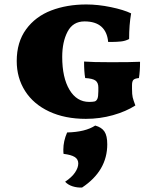

<svg xmlns="http://www.w3.org/2000/svg" viewBox="-20 -526 693 861"><path d="M55 -252Q55 -337 97 -394.5Q139 -452 209.5 -479Q280 -506 367 -506Q420 -506 477.5 -494Q535 -482 568 -466Q559 -415 559 -351Q542 -342 522 -340Q502 -338 485.5 -338Q469 -338 465 -338Q461 -383 434.5 -406.5Q408 -430 359 -430Q307 -430 283 -384Q259 -338 259 -271Q259 -178 291.5 -123.5Q324 -69 380 -69Q395 -69 404 -71Q412 -73 416.5 -82.5Q421 -92 421 -117V-134Q421 -155 408.5 -164.5Q396 -174 362 -176Q357 -204 357 -250Q393 -247 479 -247Q568 -247 608 -249Q608 -206 603 -176Q583 -174 577.5 -167Q572 -160 572 -144V-128Q572 -102 575 -89.5Q578 -77 587 -53Q545 -26 486.5 -9.5Q428 7 365 7Q271 7 200.5 -26Q130 -59 92.5 -118Q55 -177 55 -252ZM461 121Q461 240 348 315Q326 316 305.5 309.5Q285 303 272 289Q302 269 316.5 247.5Q331 226 331 207Q331 188 315 178Q299 168 265 164Q264 158 264 145Q264 107 281 68Q363 66 407 37Q436 45 448.5 64Q461 83 461 121Z"/></svg>

Font: Vollkorn SC Black
Style: Regular
Weight: 900
Designer: Friedrich Althausen
Foundry: Friedrich Althausen
Version: Version 4.015